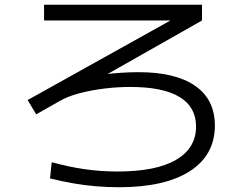

<svg xmlns="http://www.w3.org/2000/svg" viewBox="-20 -743 1040 806"><path d="M479 43Q432 43 383.5 39Q335 35 287 26.5Q239 18 190 6L197 -62Q270 -42 337 -32.5Q404 -23 473 -23Q635 -23 719 -72Q803 -121 803 -212Q803 -294 733.5 -336Q664 -378 527 -378Q472 -378 416 -371Q360 -364 311.5 -351Q263 -338 229 -318L132 -263L96 -323L735 -679L736 -657H165V-723H828V-657L299 -357L267 -398Q296 -408 332.5 -416Q369 -424 408.5 -429.5Q448 -435 487.5 -437.5Q527 -440 562 -440Q717 -440 799.5 -382.5Q882 -325 882 -216Q882 -92 777 -24.5Q672 43 479 43Z"/></svg>

Font: M PLUS 1 Thin
Style: Regular
Weight: 400
Version: Version 1.001